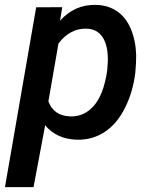

<svg xmlns="http://www.w3.org/2000/svg" viewBox="-48 -558 619 781"><path d="M502.4 -262.2Q492.7 -183.1 460.2 -118.7Q427.7 -54.2 377.7 -21.2Q327.6 11.7 265.6 10.3Q183.1 8.3 135.7 -48.3L88.4 203.1H-27.8L99.1 -528.3L205.1 -528.8L196.3 -474.1Q256.8 -540 340.3 -538.1Q390.6 -537.6 427.7 -512.5Q464.8 -487.3 484.6 -439.5Q504.4 -391.6 505.9 -333Q506.3 -303.2 502.4 -262.2ZM388.2 -272.5 390.6 -308.1Q392.1 -371.1 369.9 -405.8Q347.7 -440.4 303.2 -441.4Q237.8 -443.4 189.9 -381.3L148.9 -145.5Q170.9 -86.4 238.3 -84.5Q295.9 -83 335.2 -129.4Q374.5 -175.8 388.2 -272.5Z"/></svg>

Font: TypoPRO Roboto
Style: Italic
Weight: 500
Italic angle: -12°
Designer: Google
Version: Version 2.136; 2016